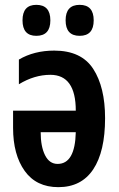

<svg xmlns="http://www.w3.org/2000/svg" viewBox="-20 -763 491 793"><path d="M309 -615Q367 -615 367 -679Q367 -743 309 -743Q251 -743 251 -679Q251 -615 309 -615ZM130 -615Q188 -615 188 -679Q188 -743 130 -743Q73 -743 73 -679Q73 -615 130 -615ZM58 -517V-415Q122 -454 188 -454Q293 -454 293 -306H34V-235Q34 -124 82 -57Q130 10 221 10Q316 10 365 -63.5Q414 -137 414 -275Q414 -403 365 -478.5Q316 -554 204 -554Q121 -554 58 -517ZM218 -86Q184 -86 166 -122Q148 -158 148 -217H293Q290 -86 218 -86Z"/></svg>

Font: Noto Sans UI Condensed
Style: Bold
Weight: 700
Width: 3
Designer: Monotype Design Team
Foundry: Monotype Imaging Inc.
Version: 1.001